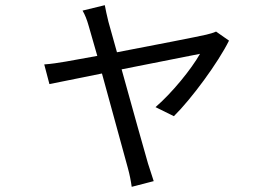

<svg xmlns="http://www.w3.org/2000/svg" viewBox="-20 -632 1040 742"><path d="M865 -475 815 -510C805 -505 789 -501 777 -498C743 -490 573 -457 432 -430L399 -548C393 -573 388 -595 385 -612L299 -591C308 -576 316 -556 323 -531L356 -416L234 -394C204 -389 179 -385 151 -383L171 -307L374 -348L474 17C481 42 486 68 489 90L574 68C568 50 558 19 552 0C539 -44 490 -220 450 -364L753 -424C719 -364 644 -272 581 -218L652 -183C720 -250 823 -390 865 -475Z"/></svg>

Font: Source Han Sans JP
Style: Regular
Weight: 400
Designer: Ryoko NISHIZUKA 西塚涼子 (kana, bopomofo & ideographs); Paul D. Hunt (Latin, Greek & Cyrillic); Sandoll Communications 산돌커뮤니
Foundry: Adobe
Version: Version 2.004;hotconv 1.0.118;makeotfexe 2.5.65603